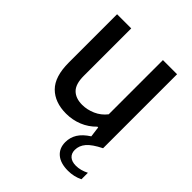

<svg xmlns="http://www.w3.org/2000/svg" viewBox="-211 -665 998 998"><g transform="rotate(45 288.0 -166.0)"><path d="M540.5 146V193.5Q503.5 212 459.5 212Q404.5 212 374.5 186.5Q344.5 161 344.5 116.5Q344.5 82 362.2 53.2Q380 24.5 419 -0.5L411.5 -58.5H406Q373.5 -25 331.5 -8Q289.5 9 242.5 9Q160 9 112.5 -38.2Q65 -85.5 65 -189V-544H169V-195Q169 -135 195.2 -108.8Q221.5 -82.5 269.5 -82.5Q305.5 -82.5 341.5 -98.2Q377.5 -114 402 -145.5V-544H506V0Q452.5 26.5 430.2 52.5Q408 78.5 408 110Q408 135.5 424.2 150Q440.5 164.5 470.5 164.5Q504 164.5 540.5 146Z"/></g></svg>

Font: Encode Sans Medium
Style: Regular
Weight: 500
Designer: Multiple Designers
Foundry: Impallari Type
Version: Version 2.000